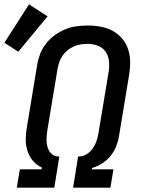

<svg xmlns="http://www.w3.org/2000/svg" viewBox="-48 -860 668 880"><path d="M29 0 43 -84H142L144 -92Q120 -103 103 -123Q86 -143 78 -168Q70 -193 70 -221Q70 -249 75 -276L122 -560Q126 -586 135.5 -611.5Q145 -637 162 -659Q179 -681 202 -698Q225 -715 250.5 -725.5Q276 -736 302.5 -739.5Q329 -743 355 -743Q385 -743 414.5 -737.5Q444 -732 468.5 -718.5Q493 -705 511.5 -683.5Q530 -662 539 -635Q548 -608 548.5 -578Q549 -548 544 -518L497 -234Q493 -210 483.5 -187Q474 -164 458 -144.5Q442 -125 420 -111Q398 -97 374 -90L373 -84H472L458 0H287L310 -143H315Q333 -143 349.5 -153.5Q366 -164 377 -179.5Q388 -195 394 -212.5Q400 -230 403 -248L450 -531Q454 -556 451.5 -580Q449 -604 436 -623Q423 -642 400.5 -650.5Q378 -659 354 -659Q354 -659 354 -659Q354 -659 354 -659Q338 -659 322 -656.5Q306 -654 291 -647.5Q276 -641 262.5 -630.5Q249 -620 239.5 -606Q230 -592 224.5 -577Q219 -562 216 -546L169 -263Q167 -250 166 -237.5Q165 -225 165.5 -212.5Q166 -200 169 -188.5Q172 -177 178 -167Q184 -157 194 -150.5Q204 -144 217 -143H224L201 0ZM36 -623 -28 -664 85 -840 170 -785Z"/></svg>

Font: Iosevka Curly Medium Extended
Style: Italic
Weight: 500
Width: 7
Italic angle: -9°
Monospace: yes
Designer: Belleve Invis
Foundry: Belleve Invis
Version: Version 11.1.0; ttfautohint (v1.8.3)